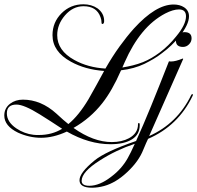

<svg xmlns="http://www.w3.org/2000/svg" viewBox="-64 -608 920 896"><path d="M452 65Q351 65 248 6Q185 35 128 35Q73 35 20 11Q-44 -20 -44 -69Q-44 -103 -17 -124Q8 -143 43 -143Q127 -143 199 -78Q217 -61 231 -49Q245 -37 255 -29Q303 -68 349 -145Q368 -178 386 -211Q404 -244 422 -277Q334 -283 267 -320Q181 -367 181 -444Q181 -504 223 -546Q265 -588 325 -588Q363 -588 391 -569Q422 -546 422 -510Q422 -496 413 -496Q409 -496 409 -512Q409 -514 408 -518Q407 -522 405 -528Q387 -579 326 -579Q276 -579 239 -536Q203 -494 203 -444Q203 -372 283 -328Q346 -293 428 -288Q460 -344 493.5 -390.5Q527 -437 561 -475Q663 -587 746 -587Q775 -587 795 -574Q818 -559 818 -532Q818 -493 772 -436Q755 -415 735 -396Q715 -377 692 -360Q673 -345 652.5 -333Q632 -321 610 -310Q562 -287 501 -280Q459 -184 413 -126Q358 -56 279 -11Q372 55 458 55Q504 55 538 37Q580 14 580 -28Q580 -34 584 -34Q588 -34 588 -27V-24Q588 20 551.5 42.5Q515 65 452 65ZM507 -293Q532 -297 556 -303Q580 -309 603 -318Q623 -326 642 -337Q661 -348 680 -362Q723 -394 758 -438Q804 -493 804 -532Q804 -564 771 -564Q744 -564 707 -545Q648 -514 601 -457Q554 -400 518 -318ZM118 22Q178 22 226 -7Q200 -24 174 -41Q148 -58 122 -74Q48 -120 13 -120Q-32 -120 -32 -79Q-32 -39 12 -9Q49 16 92 21Q99 22 105.5 22Q112 22 118 22ZM790 -389Q757 -389 757 -418Q757 -436 769 -446Q781 -458 797 -458Q830 -458 830 -429Q830 -413 818 -401Q806 -389 790 -389ZM366 268Q307 268 307 233Q307 198 377 141Q428 99 571 50Q603 -20 641 -113Q679 -206 724 -321L726 -322Q728 -321 734 -321Q755 -321 789 -335L791 -333L632 27Q764 -32 828 -164Q831 -169 833 -169Q838 -169 835 -161Q768 -21 627 40Q623 48 617.5 60.5Q612 73 605 90Q584 144 531 194Q477 245 422 260Q392 268 366 268ZM353 259Q401 259 456 216Q504 180 532 130Q539 118 547 101.5Q555 85 565 63Q478 92 403 140Q317 194 317 236Q317 259 353 259Z"/></svg>

Font: Imperial Script
Style: Regular
Weight: 400
Designer: Robert E. Leuschke
Foundry: Robert E. Leuschke
Version: Version 1.010; ttfautohint (v1.8.3)